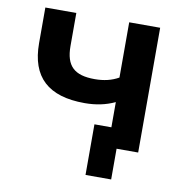

<svg xmlns="http://www.w3.org/2000/svg" viewBox="-77 -611 780 817"><g transform="rotate(10 313.0 -203.0)"><path d="M549.8 0V-539.1H416V-300.3C385.7 -283.2 352.5 -275.4 313 -275.4C225.1 -275.4 187.5 -310.1 187.5 -396.5V-539.1H53.7V-385.3C53.7 -238.8 130.9 -167.5 288.6 -167.5C336.9 -167.5 379.4 -176.3 418.9 -194.8V-85.9H345.7V132.8H456.5V0Z"/></g></svg>

Font: Winston SemiBold
Style: Regular
Weight: 600
Designer: Vernon Adams, Kim Jin-seong, David Berlow, Cristiano Sobral
Foundry: The Winston Project Authors
Version: Version 3.004